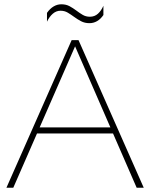

<svg xmlns="http://www.w3.org/2000/svg" viewBox="-20 -875 700 895"><path d="M42 0H10L314 -688H346L650 0H617L330 -659ZM144 -253V-281H515V-253ZM397 -767Q375 -767 358 -776Q341 -785 326 -796Q311 -807 296 -816Q281 -825 262 -825Q242 -825 226 -811Q210 -797 199 -774V-815Q213 -835 230 -845Q247 -855 266 -855Q288 -855 304.5 -846Q321 -837 335.5 -826Q350 -815 365 -806Q380 -797 399 -797Q421 -797 436.5 -811Q452 -825 462 -848V-805Q449 -786 432.5 -776.5Q416 -767 397 -767Z"/></svg>

Font: Roundo Variable
Style: Regular
Weight: 200
Designer: Shiva Nallaperumal
Foundry: Indian Type Foundry
Version: Version 2.000